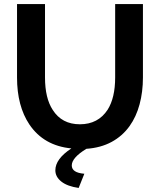

<svg xmlns="http://www.w3.org/2000/svg" viewBox="-20 -730 790 947"><path d="M240 -188Q202 -246 202 -348V-710H64V-348Q64 -207 125 -116Q196 -11 332 2Q253 54 253 110Q253 142 282.5 165.5Q312 189 368 197L396 127Q334 122 334 86Q334 48 406 4Q477 -1 530.5 -30Q584 -59 619 -108Q652 -154 668.5 -215.5Q685 -277 685 -348V-710H548V-348Q548 -248 511 -189Q464 -117 374 -117Q285 -117 240 -188Z"/></svg>

Font: RT Raleway Bold
Style: Regular
Weight: 400
Designer: Matt McInerney, Pablo Impallari, Rodrigo Fuenzalida — Edited by Milan Moffatt in April 2016
Foundry: Matt McInerney, Pablo Impallari, Rodrigo Fuenzalida — Edited by Milan Moffatt in April 2016
Version: Version 3.001